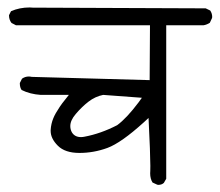

<svg xmlns="http://www.w3.org/2000/svg" viewBox="-20 -570 595 520"><path d="M199.2 -198.7Q182.6 -198.7 174.8 -211.4Q170.4 -219.2 170.4 -228.5Q170.4 -244.1 185.1 -261.2Q202.1 -281.2 220 -294.9Q237.8 -308.6 259.3 -313L364.3 -305.2L355.5 -293Q323.2 -250 297.4 -231Q252.9 -208 208.5 -199.7Q203.6 -198.7 199.2 -198.7ZM408.7 -69.3Q418 -69.3 423.8 -74.7L430.2 -85.9V-501.5H530.8Q540 -502.9 548.3 -508.3L554.2 -521Q554.7 -522.5 554.7 -523.9Q554.7 -533.7 549.3 -541.5L537.1 -547.4L68.8 -549.3Q64.5 -549.8 60.5 -549.8Q32.7 -549.8 9.8 -539.6L4.4 -528.8Q4.4 -528.8 4.4 -528.3Q4.4 -516.6 11.2 -507.8L23.4 -501.5H386.2L385.3 -353L65.9 -361.8Q61.5 -362.8 58.1 -362.8Q47.9 -362.8 39.6 -356.9L33.7 -345.2Q33.7 -344.7 33.7 -344.2Q33.7 -333 38.6 -326.2Q61.5 -314.9 90.3 -313H166.5Q151.9 -294.9 148.4 -290Q145 -285.2 141.6 -280.3Q129.4 -262.2 124.5 -250Q118.2 -234.9 117.2 -217.8Q117.2 -216.3 117.2 -215.3Q117.2 -194.8 136.7 -175.3Q156.2 -155.8 195.1 -155.8Q233.9 -155.8 271 -169.4Q308.1 -183.1 369.6 -238.8L382.3 -250.5Q387.2 -152.3 387.2 -120.6Q387.2 -110.8 387 -106.9Q386.7 -103 386.7 -100.6Q386.7 -85.9 393.1 -75.7L405.8 -69.8Q407.2 -69.3 408.7 -69.3Z"/></svg>

Font: NaikaiFont
Style: Light
Weight: 300
Version: Version 1.89